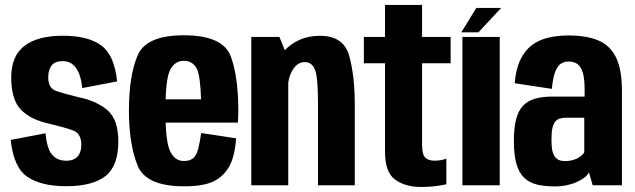

<svg xmlns="http://www.w3.org/2000/svg" viewBox="-20 -745 2552 772"><path d="M245.7 3.7Q352 3.7 403.9 -36.9Q455.8 -77.6 455.8 -175.8Q455.8 -264.6 411.8 -302.1Q367.8 -339.6 295.8 -354.2Q236 -368.7 205 -379.7Q173.9 -390.7 173.9 -434.2Q173.9 -464.2 187.4 -481.7Q200.9 -499.2 232.3 -499.2Q265.9 -499.2 285.7 -471.7Q305.4 -444.1 310.8 -390.9L450.9 -417.6Q440 -524.1 386.6 -562.7Q333.2 -601.3 233.4 -601.3Q131.4 -601.3 78.3 -560.6Q25.1 -519.9 25.1 -433.1Q25.1 -344.3 64.3 -303.9Q103.6 -263.4 179.2 -247.3Q241.2 -232.6 274.1 -220.4Q307 -208.2 307 -162.3Q307 -132.5 291.9 -115.6Q276.7 -98.7 246.5 -98.7Q209.7 -98.7 189.1 -123.5Q168.5 -148.2 163 -209.1L23 -182.4Q34.6 -71.6 90.2 -34Q145.9 3.7 245.7 3.7Z M719.6 4.1V-97.6Q682.9 -97.6 664.4 -136.3Q645.2 -174.2 645.2 -299.8Q645.2 -428 664.3 -464.3Q683.5 -500.6 718.9 -500.6Q755.9 -500.6 772.7 -466.3Q785.5 -435.6 788.5 -345.5H632V-252.1H936.3Q938.2 -274.9 938.2 -300Q938.2 -439.9 906.5 -521.7Q873.5 -603.1 718.9 -603.1Q566.9 -603.1 533.3 -521.9Q498.4 -440.8 498.4 -300.5Q498.4 -166.3 532.9 -80.4Q566.1 4.1 719.6 4.1ZM719.6 -97.6V4.1Q796.4 4.1 837.3 -15.1Q877.6 -34.2 901.1 -74.7Q923.9 -114.9 929.4 -188.9L788.9 -210.1Q783.8 -173.6 776.8 -145.3Q769 -117.7 754.7 -107.3Q741.3 -97.6 719.6 -97.6Z M990.4 0H1139V-509.1L1103.5 -596.4H990.4ZM1258.6 0H1406.5V-325.9Q1406.5 -438.6 1384.3 -519.8Q1362.2 -601 1266.8 -601Q1177.3 -601 1120.5 -538.1Q1063.6 -475.2 1063.6 -394L1136 -371.5Q1136 -428.9 1155.6 -462.1Q1175.2 -495.3 1205.1 -495.3Q1234.9 -495.3 1246.8 -463.8Q1258.6 -432.3 1258.6 -330.2Z M1673.6 6.8Q1726.1 6.8 1774.7 -4V-107.1Q1752.8 -98.9 1726.9 -98.9Q1703.3 -98.9 1690.1 -111Q1677 -123.1 1677 -163.4V-490.6H1791.9V-596.4H1677V-725.2H1528.1V-596.4H1443V-490.6H1528.1V-134.1Q1528.1 -52.2 1568.8 -22.7Q1609.5 6.8 1673.6 6.8Z M1839.3 0H1989.3V-596.5H1839.3ZM1834.8 -614.9H1903.7L1994.9 -713H1895.2Z M2211.4 4.5Q2237.6 4.5 2260.2 -0.5Q2282.9 -5.4 2300.7 -13.8Q2318.6 -22.2 2330.8 -31.8Q2342.9 -41.4 2348.1 -51.8L2363.1 0H2480.7V-379.9Q2480.7 -466 2456.8 -514.3Q2432.9 -562.6 2385.5 -582.5Q2338.1 -602.4 2265.6 -602.4Q2221.8 -602.4 2184.4 -593.5Q2146.9 -584.7 2118.6 -563.4Q2090.3 -542.1 2072.3 -504.8Q2054.3 -467.5 2049.4 -410.4L2199 -387.7Q2202.9 -431.6 2212.1 -455.7Q2221.3 -479.8 2235.1 -488.8Q2248.9 -497.7 2265.9 -497.7Q2287 -497.7 2301.4 -487.8Q2315.8 -477.8 2323.2 -453.1Q2330.7 -428.4 2330.7 -383.4V-356.7H2201.4Q2161.2 -356.7 2131.6 -348.3Q2102 -339.8 2082.9 -319.7Q2063.8 -299.5 2055 -264.9Q2046.2 -230.3 2046.2 -177.9Q2046.2 -122.1 2056.5 -86.1Q2066.7 -50.1 2087.8 -30.1Q2108.8 -10.1 2139.5 -2.8Q2170.2 4.5 2211.4 4.5ZM2251.5 -97.3Q2239.6 -97.3 2229.6 -100.7Q2219.7 -104.2 2212.1 -113.4Q2204.5 -122.6 2200.9 -139.4Q2197.3 -156.3 2197.3 -184.5Q2197.3 -212.8 2201.2 -230.3Q2205.2 -247.7 2212.6 -256.3Q2220.1 -264.9 2230.8 -268.2Q2241.5 -271.5 2254.6 -271.5H2329.2V-132.5Q2324.5 -124.2 2313 -115.6Q2301.6 -107.1 2285.7 -102.2Q2269.9 -97.3 2251.5 -97.3Z"/></svg>

Font: Anybody Thin Condensed
Style: Regular
Weight: 100
Width: 3
Version: Version 1.113;gftools[0.9.25]